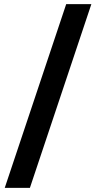

<svg xmlns="http://www.w3.org/2000/svg" viewBox="-20 -760 500 931"><path d="M125 151H3L301 -740H423Z"/></svg>

Font: IBM Plex Sans Var
Style: Regular
Weight: 400
Designer: Mike Abbink, Paul van der Laan, Pieter van Rosmalen
Foundry: Bold Monday
Version: Version 3.000